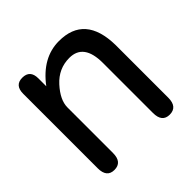

<svg xmlns="http://www.w3.org/2000/svg" viewBox="-145 -660 789 789"><g transform="rotate(-45 250.0 -265.0)"><path d="M133.8 -438.5Q205.1 -533.2 301.8 -533.2Q452.1 -533.2 455.1 -357.4V-50.8Q455.1 2.9 410.2 2.9Q366.2 2.9 366.2 -50.8V-341.8Q366.2 -454.1 283.2 -454.1Q220.7 -454.1 177.2 -406.2Q133.8 -358.4 133.8 -315.4V-50.8Q133.8 2.9 88.9 2.9Q44.9 2.9 44.9 -50.8V-483.4Q44.9 -533.2 88.9 -533.2Q133.8 -533.2 133.8 -484.4Z"/></g></svg>

Font: MotoyaLMaru
Style: W3 mono
Weight: 400
Version: Version 1.01